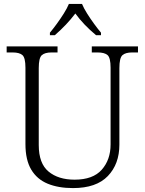

<svg xmlns="http://www.w3.org/2000/svg" viewBox="-20 -951 740 981"><path d="M353 10Q278 10 223.5 -12.5Q169 -35 139.5 -84.5Q110 -134 110 -215V-605Q110 -656 94.5 -669.5Q79 -683 45 -683H14V-714H274V-683H243Q209 -683 193.5 -669Q178 -655 178 -603V-210Q178 -116 228 -74.5Q278 -33 361 -33Q455 -33 500 -84Q545 -135 545 -213V-605Q545 -656 529.5 -669.5Q514 -683 479 -683H449V-714H685V-683H655Q621 -683 605.5 -669Q590 -655 590 -603V-212Q590 -113 531 -51.5Q472 10 353 10ZM235 -784Q251 -803 270 -829Q289 -855 306 -882Q323 -909 332 -931H399Q408 -909 425 -882Q442 -855 461 -829Q480 -803 496 -784V-771H471Q407 -824 365 -882Q342 -852 317 -825.5Q292 -799 260 -771H235Z"/></svg>

Font: Noto Serif Hentaigana Light
Style: Regular
Weight: 300
Designer: Kazuhiro Yamada
Foundry: nipponia
Version: Version 1.000; ttfautohint (v1.8.4.7-5d5b)